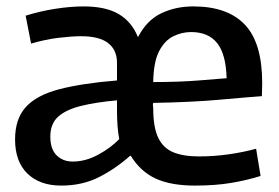

<svg xmlns="http://www.w3.org/2000/svg" viewBox="-20 -569 870 599"><path d="M171 10Q104 10 65.5 -27.5Q27 -65 27 -134Q27 -198 60.5 -235Q94 -272 164.5 -290.5Q235 -309 345 -318V-373Q345 -413 317.5 -434.5Q290 -456 233 -456Q204 -456 162.5 -451Q121 -446 77 -433L60 -520Q104 -534 152 -541.5Q200 -549 241 -549Q310 -549 350.5 -525Q391 -501 410 -454H411Q438 -506 483 -527.5Q528 -549 583 -549Q690 -549 744 -492Q798 -435 798 -310Q798 -299 797.5 -288.5Q797 -278 797 -269Q755 -266 666 -258Q577 -250 458 -248Q456 -242 458 -232Q458 -172 473.5 -139.5Q489 -107 520.5 -94Q552 -81 601 -81Q647 -81 693 -87.5Q739 -94 779 -105L793 -20Q748 -6 699 2Q650 10 588 10Q513 10 465.5 -12Q418 -34 388 -83H386Q341 -43 289 -16.5Q237 10 171 10ZM458 -313Q538 -313 600 -318Q662 -323 687 -325Q685 -400 657.5 -434.5Q630 -469 576 -469Q547 -469 520 -455.5Q493 -442 476 -408.5Q459 -375 458 -313ZM207 -65Q247 -65 286.5 -86.5Q326 -108 352 -135Q345 -171 345 -227V-256Q279 -250 232.5 -238.5Q186 -227 161.5 -205Q137 -183 137 -143Q137 -104 156.5 -84.5Q176 -65 207 -65Z"/></svg>

Font: Georama Medium
Style: Regular
Weight: 500
Designer: Jean-Baptiste Levee
Foundry: Production Type
Version: Version 1.000